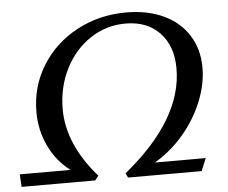

<svg xmlns="http://www.w3.org/2000/svg" viewBox="-51 -766 977 821"><g transform="rotate(-5 438.0 -355.0)"><path d="M6 -57H224Q165 -101 132.5 -169.5Q100 -238 100 -316Q100 -425 155.5 -514.5Q211 -604 307 -655.5Q403 -707 519 -707Q611 -707 680 -674.5Q749 -642 786.5 -582Q824 -522 824 -444Q824 -373 794 -299Q764 -225 710 -161.5Q656 -98 586 -57H804L782 -3H466L457 -22Q713 -231 713 -450Q713 -546 659 -603Q605 -660 512 -660Q429 -660 360.5 -614.5Q292 -569 252.5 -490.5Q213 -412 213 -318Q213 -168 340 -22L325 -3H9Z"/></g></svg>

Font: Fahkwang Medium
Style: Italic
Weight: 500
Italic angle: -10°
Version: Version 1.000; ttfautohint (v1.6)